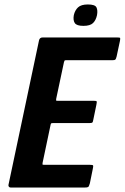

<svg xmlns="http://www.w3.org/2000/svg" viewBox="-20 -841 559 861"><path d="M28 0Q23 0 20 -3.5Q17 -7 18 -12L155 -660Q158 -673 171 -673H505Q517 -673 518.5 -671Q520 -669 518 -658L503 -588Q500 -576 497 -573.5Q494 -571 483 -571H277Q271 -571 270 -570Q269 -569 267 -563L232 -398Q231 -392 231.5 -390.5Q232 -389 238 -389H400Q412 -389 413.5 -386.5Q415 -384 412 -370L399 -307Q397 -294 394 -291.5Q391 -289 379 -289H217Q212 -289 210 -288Q208 -287 207 -282L171 -111Q170 -105 170.5 -103.5Q171 -102 177 -102H381Q396 -102 397.5 -99Q399 -96 396 -83L383 -19Q379 -5 375.5 -2.5Q372 0 359 0ZM415 -773Q410 -750 397 -737.5Q384 -725 354 -725Q324 -725 315.5 -737.5Q307 -750 311 -773Q316 -795 330 -808Q344 -821 374 -821Q406 -821 412.5 -808Q419 -795 415 -773Z"/></svg>

Font: Glory Thin
Style: Bold Italic
Weight: 700
Italic angle: -12°
Version: Version 1.011